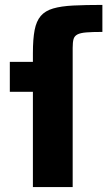

<svg xmlns="http://www.w3.org/2000/svg" viewBox="-20 -762 442 782"><path d="M114 0V-388H20V-510H114V-545Q114 -603 121 -639.5Q128 -676 146 -697Q164 -718 196.5 -727.5Q229 -737 278.5 -739.5Q328 -742 397 -742V-632Q356 -632 331.5 -630Q307 -628 295 -621.5Q283 -615 279.5 -602.5Q276 -590 276 -567V0Z"/></svg>

Font: Saira Thin
Style: Bold
Weight: 700
Version: Version 1.101